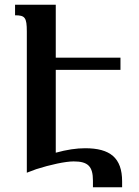

<svg xmlns="http://www.w3.org/2000/svg" viewBox="-20 -734 590 816"><path d="M342 -104C305 -104 264 -98 217 -85V-437H492V-489H217V-714H44V-669C86 -669 94 -660 94 -600V0L134 -15C193 -34 258 -48 293 -48C354 -48 375 -27 375 34V62H499V37C499 -63 448 -104 342 -104Z"/></svg>

Font: Noto Serif Armenian SemiCondensed SemiBold
Style: Regular
Weight: 600
Width: 4
Designer: Monotype Design Team
Foundry: Monotype Imaging Inc.
Version: Version 2.008